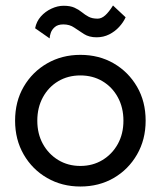

<svg xmlns="http://www.w3.org/2000/svg" viewBox="-20 -670 586 700"><path d="M35 -230Q35 -161 66.5 -106.5Q98 -52 152 -21Q206 10 273 10Q341 10 394.5 -21Q448 -52 479.5 -106.5Q511 -161 511 -230Q511 -300 479.5 -354Q448 -408 394.5 -439Q341 -470 273 -470Q206 -470 152 -439Q98 -408 66.5 -354Q35 -300 35 -230ZM116 -230Q116 -278 136.5 -315.5Q157 -353 192.5 -374Q228 -395 273 -395Q318 -395 353.5 -374Q389 -353 409.5 -315.5Q430 -278 430 -230Q430 -182 409.5 -145Q389 -108 353.5 -86.5Q318 -65 273 -65Q228 -65 192.5 -86.5Q157 -108 136.5 -145Q116 -182 116 -230ZM108 -567 161 -530Q161 -538 165 -550Q169 -562 180 -571.5Q191 -581 211 -581Q234 -581 250.5 -569.5Q267 -558 286 -546Q305 -534 332 -534Q357 -534 378 -544.5Q399 -555 414.5 -572Q430 -589 438 -607L392 -650Q377 -626 363.5 -614Q350 -602 336 -602Q316 -602 303 -609Q290 -616 278.5 -625.5Q267 -635 251.5 -642Q236 -649 212 -649Q190 -649 167.5 -638.5Q145 -628 129 -610Q113 -592 108 -567Z"/></svg>

Font: Glinicke Jost Regular
Style: Regular
Weight: 400
Version: Version 3.710